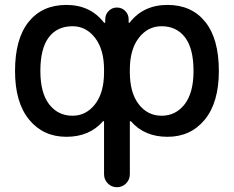

<svg xmlns="http://www.w3.org/2000/svg" viewBox="-20 -576 964 792"><path d="M778.3 -283.2Q778.3 -376 743.2 -421.9Q708 -467.8 646.5 -467.8Q589.8 -467.8 552.7 -419.9Q515.6 -372.1 515.6 -288.1V-278.3Q515.6 -193.4 552.2 -146Q588.9 -98.6 646.5 -98.6Q705.1 -98.6 741.7 -146Q778.3 -193.4 778.3 -283.2ZM146.5 -283.2Q146.5 -193.4 182.6 -146Q218.8 -98.6 279.3 -98.6Q335 -98.6 372.1 -146Q409.2 -193.4 409.2 -278.3V-288.1Q409.2 -372.1 372.1 -419.9Q335 -467.8 279.3 -467.8Q215.8 -467.8 181.2 -421.9Q146.5 -376 146.5 -283.2ZM409.2 -482.4Q411.1 -481.4 412.6 -481.9Q414.1 -482.4 414.1 -484.4V-496.1Q414.1 -516.6 428.2 -530.8Q442.4 -544.9 462.4 -544.9Q482.4 -544.9 496.6 -530.8Q510.7 -516.6 510.7 -496.1V-484.4Q510.7 -482.4 512.2 -481.9Q513.7 -481.4 514.6 -482.4Q571.3 -555.7 670.9 -555.7Q770.5 -555.7 826.7 -485.8Q882.8 -416 882.8 -283.2Q882.8 -153.3 824.7 -82.5Q766.6 -11.7 670.9 -11.7Q576.2 -11.7 520.5 -75.2Q519.5 -77.1 517.6 -76.2Q515.6 -75.2 515.6 -74.2V142.6Q515.6 165 500 180.7Q484.4 196.3 462.4 196.3Q440.4 196.3 424.8 180.7Q409.2 165 409.2 142.6V-74.2Q409.2 -75.2 407.2 -76.2Q405.3 -77.1 404.3 -75.2Q348.6 -11.7 253.9 -11.7Q158.2 -11.7 100.1 -82.5Q42 -153.3 42 -283.2Q42 -416 98.1 -485.8Q154.3 -555.7 253.9 -555.7Q352.5 -555.7 409.2 -482.4Z"/></svg>

Font: Gen Jyuu Gothic Medium
Style: Regular
Weight: 500
Designer: [Source Han Sans]
Ryoko NISHIZUKA  (kana & ideographs); Paul D. Hunt (Latin, Greek & Cyrillic); Wenlong ZHANG  (bopomofo
Version: Version 1.002.20150607